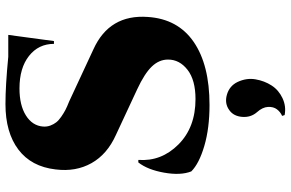

<svg xmlns="http://www.w3.org/2000/svg" viewBox="-196 -558 1038 685"><g transform="rotate(-90 322.5 -215.0)"><path d="M303 -487 490 -400Q615 -343 605 -206Q598 -99 516 -42.5Q434 14 291 14Q208 14 145 -4.5Q82 -23 54 -51Q39 -89 49.5 -148Q60 -207 86 -240H95Q89 -158 150 -97Q211 -36 312 -36Q380 -36 416.5 -64.5Q453 -93 453 -134Q453 -166 428 -192Q403 -218 347 -244L184 -320Q115 -351 83.5 -407Q52 -463 61 -535Q71 -622 132 -668Q193 -714 294 -714Q360 -714 463 -704H541L519 -541H509Q509 -596 466 -630Q423 -664 350 -664Q290 -664 253.5 -641Q217 -618 214 -580Q213 -566 217.5 -554Q222 -542 229 -533Q236 -524 249 -515Q262 -506 273.5 -500Q285 -494 303 -487ZM255 282 252 273Q266 267 275.5 254.5Q285 242 284 222.5Q283 203 265 183Q246 161 248.5 130.5Q251 100 272 85Q296 67 327.5 76Q359 85 373 114Q388 146 382.5 178Q377 210 360.5 235.5Q344 261 315 274.5Q286 288 255 282Z"/></g></svg>

Font: Cinzel Decorative Black
Style: Regular
Weight: 900
Designer: Natanael Gama
Version: Version 1.001;PS 001.001;hotconv 1.0.56;makeotf.lib2.0.21325